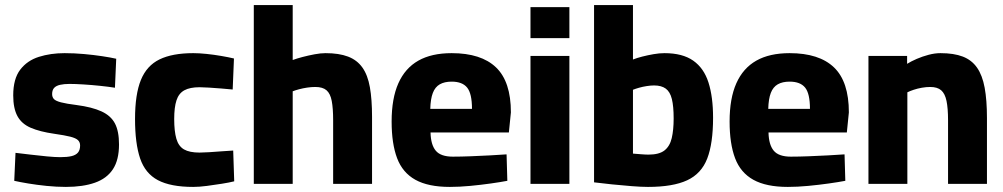

<svg xmlns="http://www.w3.org/2000/svg" viewBox="-20 -723 3945 755"><path d="M239 12Q202 12 163 8Q124 4 91 -1.5Q58 -7 36 -12L41 -122Q67 -119 100 -115Q133 -111 165 -108Q197 -105 217 -105Q244 -105 261 -109Q278 -113 286.5 -123Q295 -133 295 -151Q295 -164 286.5 -172Q278 -180 256.5 -185.5Q235 -191 193 -197Q137 -205 101 -220.5Q65 -236 48.5 -266.5Q32 -297 32 -348Q32 -413 59.5 -449Q87 -485 133 -499.5Q179 -514 234 -514Q272 -514 310.5 -510.5Q349 -507 382 -502Q415 -497 437 -492L432 -378Q407 -382 373.5 -385.5Q340 -389 307.5 -391Q275 -393 253 -393Q232 -393 216.5 -389.5Q201 -386 193 -377.5Q185 -369 185 -353Q185 -341 192 -333.5Q199 -326 220 -320.5Q241 -315 281 -310Q342 -302 379 -285Q416 -268 432 -237.5Q448 -207 448 -155Q448 -94 424 -57.5Q400 -21 353 -4.5Q306 12 239 12Z M740 12Q651 12 601 -14.5Q551 -41 531 -100Q511 -159 511 -255Q511 -352 534 -408.5Q557 -465 607.5 -489.5Q658 -514 740 -514Q763 -514 792 -511Q821 -508 850 -503Q879 -498 900 -493L895 -371Q875 -373 850 -375Q825 -377 802 -378.5Q779 -380 765 -380Q727 -380 705 -368Q683 -356 674 -328.5Q665 -301 665 -255Q665 -207 673.5 -177.5Q682 -148 703.5 -135.5Q725 -123 765 -123Q779 -123 802.5 -124.5Q826 -126 851.5 -128Q877 -130 897 -131L901 -10Q881 -5 852.5 -0.5Q824 4 794 8Q764 12 740 12Z M978 0V-703H1131V-487Q1147 -493 1170 -499Q1193 -505 1217 -509.5Q1241 -514 1260 -514Q1313 -514 1348.5 -500.5Q1384 -487 1405 -457.5Q1426 -428 1434.5 -380Q1443 -332 1443 -263V0H1290V-250Q1290 -297 1284.5 -326Q1279 -355 1264 -368Q1249 -381 1220 -381Q1204 -381 1187.5 -378.5Q1171 -376 1156 -372Q1141 -368 1131 -364V0Z M1749 12Q1664 12 1613.5 -16Q1563 -44 1541.5 -101Q1520 -158 1520 -245Q1520 -336 1546.5 -395.5Q1573 -455 1625 -484.5Q1677 -514 1756 -514Q1872 -514 1930.5 -458Q1989 -402 1989 -281L1981 -202H1673Q1674 -154 1693.5 -130.5Q1713 -107 1761 -107Q1792 -107 1830.5 -108.5Q1869 -110 1907 -112Q1945 -114 1972 -116L1975 -12Q1949 -7 1910 -1.5Q1871 4 1829 8Q1787 12 1749 12ZM1672 -295H1836Q1836 -355 1817 -378.5Q1798 -402 1756 -402Q1728 -402 1709.5 -391.5Q1691 -381 1682 -357.5Q1673 -334 1672 -295Z M2066 0V-503H2219V0ZM2066 -573V-695H2219V-573Z M2528 12Q2502 12 2464 9Q2426 6 2386.5 2Q2347 -2 2316 -6V-703H2469V-489Q2484 -495 2505.5 -500.5Q2527 -506 2550 -510Q2573 -514 2593 -514Q2664 -514 2706 -484.5Q2748 -455 2766 -398.5Q2784 -342 2784 -260Q2784 -159 2761 -99.5Q2738 -40 2682 -14Q2626 12 2528 12ZM2530 -115Q2572 -115 2593 -131.5Q2614 -148 2621.5 -180Q2629 -212 2629 -257Q2629 -305 2622 -333.5Q2615 -362 2598 -374.5Q2581 -387 2552 -387Q2539 -387 2523 -384.5Q2507 -382 2493 -378Q2479 -374 2469 -370V-119Q2482 -118 2500 -116.5Q2518 -115 2530 -115Z M3078 12Q2993 12 2942.5 -16Q2892 -44 2870.5 -101Q2849 -158 2849 -245Q2849 -336 2875.5 -395.5Q2902 -455 2954 -484.5Q3006 -514 3085 -514Q3201 -514 3259.5 -458Q3318 -402 3318 -281L3310 -202H3002Q3003 -154 3022.5 -130.5Q3042 -107 3090 -107Q3121 -107 3159.5 -108.5Q3198 -110 3236 -112Q3274 -114 3301 -116L3304 -12Q3278 -7 3239 -1.5Q3200 4 3158 8Q3116 12 3078 12ZM3001 -295H3165Q3165 -355 3146 -378.5Q3127 -402 3085 -402Q3057 -402 3038.5 -391.5Q3020 -381 3011 -357.5Q3002 -334 3001 -295Z M3395 0V-503H3547V-472Q3563 -482 3585 -491.5Q3607 -501 3631.5 -507.5Q3656 -514 3678 -514Q3731 -514 3766 -500.5Q3801 -487 3822 -457Q3843 -427 3852 -378Q3861 -329 3861 -259V0H3708V-250Q3708 -297 3702 -326Q3696 -355 3681 -368Q3666 -381 3638 -381Q3622 -381 3605 -378Q3588 -375 3573 -370Q3558 -365 3548 -360V0Z"/></svg>

Font: Cairo Play ExtraBold
Style: Regular
Weight: 800
Version: Version 3.119